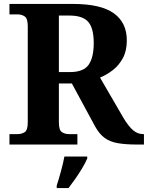

<svg xmlns="http://www.w3.org/2000/svg" viewBox="-20 -734 751 975"><path d="M28 0V-53H70Q90 -53 105.5 -63Q121 -73 121 -113V-600Q121 -640 105.5 -650.5Q90 -661 70 -661H28V-714H350Q492 -714 558 -666.5Q624 -619 624 -529Q624 -476 604 -439Q584 -402 553 -378Q522 -354 488 -340L607 -135Q633 -92 656 -72.5Q679 -53 707 -53H711V0H678Q618 0 578 -7Q538 -14 511.5 -33.5Q485 -53 464 -90L345 -310H279V-113Q279 -73 294.5 -63Q310 -53 330 -53H373V0ZM335 -368Q404 -368 430 -405Q456 -442 456 -515Q456 -591 428 -623Q400 -655 333 -655H279V-368ZM268 208Q278 178 289.5 136Q301 94 307 61H423V71Q414 92 398 119Q382 146 363.5 172.5Q345 199 328 221H268Z"/></svg>

Font: Noto Serif Yezidi
Style: Bold
Weight: 700
Designer: Dalton Maag Ltd
Foundry: Dalton Maag Ltd
Version: Version 1.001; ttfautohint (v1.8.4.7-5d5b)